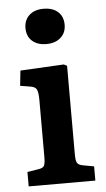

<svg xmlns="http://www.w3.org/2000/svg" viewBox="-54 -800 461 835"><g transform="rotate(-5 176.0 -382.0)"><path d="M168 -610Q129 -610 106 -630.5Q83 -651 83 -687Q83 -722 106 -743Q129 -764 168 -764Q208 -764 231 -743.5Q254 -723 254 -687Q254 -652 230.5 -631Q207 -610 168 -610ZM37 0V-63L87 -71Q106 -74 111 -84Q116 -94 116 -121V-369Q116 -404 109.5 -416.5Q103 -429 81 -432L38 -439L45 -505L235 -515L249 -508V-118Q249 -98 253.5 -86.5Q258 -75 279 -71L328 -62V0Z"/></g></svg>

Font: Literata 12pt SemiBold
Style: Regular
Weight: 600
Designer: Latin by Veronika Burian and Jose Scaglione. Greek by Irene Vlachou. Cyrillic by Vera Evstafieva.
Foundry: TypeTogether
Version: Version 3.002